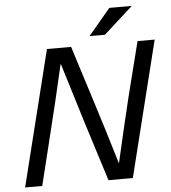

<svg xmlns="http://www.w3.org/2000/svg" viewBox="-59 -952 894 1005"><g transform="rotate(-5 387.5 -449.0)"><path d="M470 0 373 -307Q317 -487 275 -626H273Q223 -408 192 -285L122 0H32L209 -712H336L433 -405Q478 -264 520 -123L531 -86H533Q582 -300 613 -427L685 -712H775L598 0ZM437 -760 553 -898H671L518 -760Z"/></g></svg>

Font: CST
Style: Italic
Weight: 400
Italic angle: -14°
Version: Version 1.00